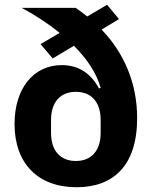

<svg xmlns="http://www.w3.org/2000/svg" viewBox="-20 -773 643 805"><path d="M479 -693 429 -753 346 -704C330 -716 314 -729 297 -740H71C127 -710 181 -675 230 -635L150 -588L201 -528L290 -581C344 -527 384 -468 402 -405L395 -402C363 -462 313 -500 239 -500C120 -500 41 -402 41 -253C41 -89 138 12 301 12C452 12 555 -75 555 -278C555 -422 502 -549 406 -649ZM298 -98C234 -98 194 -140 194 -216V-270C194 -346 234 -388 298 -388C362 -388 402 -346 402 -270V-216C402 -140 362 -98 298 -98Z"/></svg>

Font: Braiins Sans
Style: Bold
Weight: 700
Designer: Mike Abbink, Paul van der Laan, Pieter van Rosmalen, Jiri Chlebus, Lubos Buracinsky
Foundry: Bold Monday, Sudetype
Version: Version 1.000;hotconv 1.0.109;makeotfexe 2.5.65596